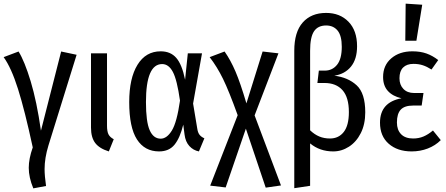

<svg xmlns="http://www.w3.org/2000/svg" viewBox="-25 -820 2452 1055"><path d="M200 -102 311 -537 396 -519 241 -20Q220 49 220 109Q220 146 228 202L158 215Q133 155 133 102Q133 52 155 -10Q111 -214 74 -331Q37 -448 -5 -506L77 -537Q110 -484 143.5 -373.5Q177 -263 200 -102Z M563 -129Q563 -98 571 -82Q579 -66 600 -55L573 12Q521 -4 498 -34.5Q475 -65 475 -119V-527H563Z M992 -382 1007 -527H1085L1036 -251L1059 -113Q1062 -92 1071 -80Q1080 -68 1098 -60L1068 12Q1037 6 1015.5 -17.5Q994 -41 989 -81L982 -135Q964 -62 934 -25Q904 12 849 12Q770 12 727.5 -54Q685 -120 685 -259Q685 -390 730.5 -464Q776 -538 858 -538Q912 -538 943.5 -502Q975 -466 992 -382ZM777 -259Q777 -151 797.5 -104.5Q818 -58 858 -58Q892 -58 919.5 -103Q947 -148 964 -267Q948 -381 925 -424.5Q902 -468 866 -468Q777 -468 777 -259Z M1519 199 1435 211 1326 -113 1215 210 1130 200 1281 -187Q1233 -320 1200.5 -386.5Q1168 -453 1127 -506L1209 -537Q1242 -490 1269 -427Q1296 -364 1329 -252L1418 -537L1505 -527L1374 -186Z M1982 -203Q1982 -137 1957.5 -88.5Q1933 -40 1892.5 -14Q1852 12 1806 12Q1732 12 1679 -32V201L1592 214V-541Q1592 -644 1638.5 -696.5Q1685 -749 1767 -749Q1843 -749 1890 -700.5Q1937 -652 1937 -566Q1937 -495 1903.5 -454Q1870 -413 1812 -404Q1887 -395 1934.5 -351.5Q1982 -308 1982 -203ZM1892 -204Q1892 -285 1857 -324.5Q1822 -364 1758 -364H1719L1727 -432H1760Q1801 -432 1827 -464Q1853 -496 1853 -563Q1853 -624 1830 -652Q1807 -680 1767 -680Q1722 -680 1700.5 -648Q1679 -616 1679 -541V-104Q1703 -81 1729.5 -70Q1756 -59 1788 -59Q1836 -59 1864 -95Q1892 -131 1892 -204Z M2383 -490 2346 -438Q2321 -454 2298 -461.5Q2275 -469 2247 -469Q2210 -469 2190 -449Q2170 -429 2170 -390Q2170 -354 2191.5 -331.5Q2213 -309 2250 -309H2302L2292 -240H2245Q2198 -240 2177 -217.5Q2156 -195 2156 -147Q2156 -106 2179 -82.5Q2202 -59 2245 -59Q2276 -59 2302 -70Q2328 -81 2354 -103L2397 -50Q2367 -20 2325.5 -4Q2284 12 2237 12Q2159 12 2111 -30Q2063 -72 2063 -146Q2063 -258 2181 -280Q2133 -291 2106.5 -320Q2080 -349 2080 -397Q2080 -461 2125 -499.5Q2170 -538 2241 -538Q2285 -538 2318.5 -526Q2352 -514 2383 -490ZM2204 -800 2295 -794 2263 -596H2202Z"/></svg>

Font: Fira Sans Extra Condensed
Style: Regular
Weight: 400
Width: 1
Designer: Carrois Corporate & Edenspiekermann AG
Foundry: Carrois Corporate GbR & Edenspiekermann AG
Version: Version 4.203